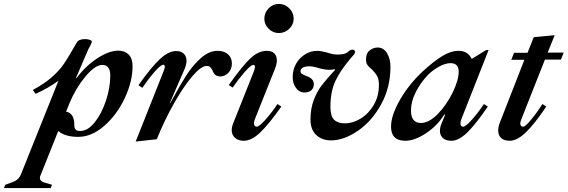

<svg xmlns="http://www.w3.org/2000/svg" viewBox="-147 -712 2903 982"><path d="M531 -373Q531 -295 491 -210Q451 -125 386.5 -68.5Q322 -12 253 -12Q186 -12 151 -42L59 188Q57 192 57 199Q57 214 78 221L119 233L112 250H-127L-120 233L-87 221Q-69 215 -58 205.5Q-47 196 -40 180L152 -299Q96 -259 35 -232L21 -252Q79 -283 116.5 -316Q154 -349 175 -378.5Q196 -408 222 -454L246 -495Q256 -512 288 -512Q304 -512 314.5 -507.5Q325 -503 322 -495Q315 -477 306 -463L241 -312H244Q291 -375 351 -414Q411 -453 458 -453Q491 -453 511 -433Q531 -413 531 -373ZM417 -325Q417 -380 376 -380Q339 -380 289 -319.5Q239 -259 208 -183L191 -141Q233 -133 233 -74Q233 -57 239.5 -49.5Q246 -42 263 -42Q302 -42 337.5 -86.5Q373 -131 395 -197.5Q417 -264 417 -325Z M691 -351Q696 -364 696 -369Q696 -381 689 -381Q675 -381 642.5 -343.5Q610 -306 581 -263L561 -276Q626 -368 670.5 -409.5Q715 -451 754 -451Q779 -451 793 -437.5Q807 -424 807 -401Q807 -384 798 -361L721 -184H723L734 -203Q773 -275 805.5 -326Q838 -377 880 -414.5Q922 -452 966 -452Q1000 -452 1019.5 -434Q1039 -416 1039 -388Q1039 -358 1021 -339.5Q1003 -321 979 -321Q956 -321 946 -339Q944 -343 938.5 -354Q933 -365 926.5 -370Q920 -375 911 -375Q882 -375 837 -322.5Q792 -270 743 -183.5Q694 -97 655 0L547 12Z M1038 -47Q1038 -61 1044 -77L1151 -346Q1157 -363 1157 -369Q1157 -380 1148 -380Q1136 -380 1103 -342Q1070 -304 1043 -264L1023 -277Q1091 -373 1132.5 -412.5Q1174 -452 1217 -452Q1243 -452 1256 -439Q1269 -426 1269 -403Q1269 -385 1260 -362L1158 -106Q1152 -91 1152 -82Q1152 -73 1156 -68.5Q1160 -64 1166 -64Q1179 -64 1212.5 -102Q1246 -140 1272 -180L1292 -167Q1226 -74 1182.5 -33Q1139 8 1100 8Q1072 8 1055 -7Q1038 -22 1038 -47ZM1205 -616Q1205 -647 1227 -669.5Q1249 -692 1279 -692Q1310 -692 1332.5 -669.5Q1355 -647 1355 -616Q1355 -587 1332.5 -565Q1310 -543 1279 -543Q1249 -543 1227 -565Q1205 -587 1205 -616Z M1441 -100Q1441 -157 1458 -201Q1475 -245 1498.5 -275.5Q1522 -306 1567 -355L1565 -358Q1552 -355 1537 -355Q1515 -355 1486 -363Q1454 -373 1434 -373Q1415 -373 1402.5 -366.5Q1390 -360 1390 -348Q1390 -339 1397.5 -334Q1405 -329 1418 -324Q1458 -311 1458 -282Q1458 -262 1445.5 -250.5Q1433 -239 1409 -239Q1384 -239 1367 -262Q1350 -285 1350 -318Q1350 -355 1367 -385.5Q1384 -416 1413 -434Q1442 -452 1476 -452Q1493 -452 1523 -444Q1526 -443 1543 -438Q1560 -433 1577 -433Q1596 -433 1609 -435.5Q1622 -438 1631 -445Q1633 -447 1638 -451Q1643 -455 1647.5 -456.5Q1652 -458 1657 -458Q1663 -458 1666 -454.5Q1669 -451 1669 -446Q1669 -440 1662.5 -432Q1656 -424 1650 -418Q1593 -351 1568 -297Q1543 -243 1543 -165Q1543 -118 1562 -99.5Q1581 -81 1617 -81Q1657 -81 1697.5 -105.5Q1738 -130 1764.5 -175Q1791 -220 1791 -278Q1791 -306 1782 -322.5Q1773 -339 1757 -355Q1739 -370 1732 -380Q1725 -390 1725 -408Q1725 -440 1744 -454.5Q1763 -469 1784 -469Q1815 -469 1832.5 -440Q1850 -411 1850 -371Q1850 -265 1802.5 -178.5Q1755 -92 1683.5 -43Q1612 6 1546 6Q1500 6 1470.5 -21.5Q1441 -49 1441 -100Z M1853 -64Q1853 -122 1898.5 -201Q1944 -280 2013 -345Q2068 -396 2113 -424Q2158 -452 2199 -452Q2245 -452 2265 -412H2268L2339 -456H2352L2214 -106Q2208 -93 2208 -82Q2208 -64 2222 -64Q2235 -64 2268.5 -102Q2302 -140 2328 -180L2348 -167Q2286 -76 2242.5 -34Q2199 8 2162 8Q2133 8 2118 -6Q2103 -20 2103 -43Q2103 -60 2110 -77L2130 -126H2125Q2091 -70 2032.5 -31Q1974 8 1926 8Q1853 8 1853 -64ZM2199 -346Q2199 -389 2157 -389Q2132 -389 2100 -372Q2068 -355 2041 -328Q2003 -288 1979 -240Q1955 -192 1955 -147Q1955 -83 2006 -83Q2047 -83 2092 -129Q2137 -175 2168 -238.5Q2199 -302 2199 -346Z M2401 -44Q2401 -64 2410 -86L2535 -406H2468L2482 -442H2551L2583 -522L2690 -532L2654 -443H2736L2722 -407H2640L2519 -101Q2514 -88 2514 -81Q2514 -64 2529 -64Q2540 -64 2571.5 -102.5Q2603 -141 2627 -180L2647 -167Q2585 -75 2541 -33.5Q2497 8 2460 8Q2431 8 2416 -6Q2401 -20 2401 -44Z"/></svg>

Font: Ibarra Real Nova
Style: Bold Italic
Weight: 700
Italic angle: -22°
Designer: Jose Maria Ribagorda & Octavio Pardo
Foundry: Octavio Pardo
Version: Version 1.014